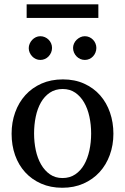

<svg xmlns="http://www.w3.org/2000/svg" viewBox="-20 -865 584 897"><path d="M405.8 -241.2Q405.8 -282.2 397.7 -319.8Q389.6 -357.4 373 -386.2Q356.4 -415 331.5 -432.1Q306.6 -449.2 272.9 -449.2Q238.3 -449.2 212.9 -432.1Q187.5 -415 171.1 -386.2Q154.8 -357.4 147 -319.8Q139.2 -282.2 139.2 -241.2Q139.2 -200.7 147.2 -163.1Q155.3 -125.5 171.9 -96.7Q188.5 -67.9 213.4 -50.5Q238.3 -33.2 272 -33.2Q306.2 -33.2 331.5 -50.3Q356.9 -67.4 373.3 -96.2Q389.6 -125 397.7 -162.6Q405.8 -200.2 405.8 -241.2ZM509.8 -240.2Q509.8 -187 492.9 -140.9Q476.1 -94.7 445.1 -60.8Q414.1 -26.9 369.9 -7.3Q325.7 12.2 271 12.2Q216.3 12.2 172.4 -7.1Q128.4 -26.4 97.7 -60.1Q66.9 -93.8 50.5 -139.9Q34.2 -186 34.2 -240.2Q34.2 -293.5 50.8 -339.8Q67.4 -386.2 98.6 -420.7Q129.9 -455.1 174.1 -474.6Q218.3 -494.1 273.9 -494.1Q329.6 -494.1 373.5 -474.1Q417.5 -454.1 447.8 -419.7Q478 -385.3 493.9 -339.1Q509.8 -293 509.8 -240.2ZM223.1 -641.1Q223.1 -629.9 218.8 -619.6Q214.4 -609.4 207 -601.6Q199.7 -593.8 189.7 -589.4Q179.7 -585 168.5 -585Q157.2 -585 147.5 -589.4Q137.7 -593.8 130.4 -601.6Q123 -609.4 118.7 -619.1Q114.3 -628.9 114.3 -640.1Q114.3 -650.9 118.7 -660.9Q123 -670.9 130.4 -678.7Q137.7 -686.5 147.5 -691.2Q157.2 -695.8 168.5 -695.8Q179.7 -695.8 189.7 -691.4Q199.7 -687 207 -679.7Q214.4 -672.4 218.8 -662.4Q223.1 -652.3 223.1 -641.1ZM430.2 -641.1Q430.2 -629.9 426 -619.6Q421.9 -609.4 414.6 -601.6Q407.2 -593.8 397.5 -589.4Q387.7 -585 376.5 -585Q365.2 -585 355.2 -589.4Q345.2 -593.8 337.6 -601.6Q330.1 -609.4 325.7 -619.6Q321.3 -629.9 321.3 -641.1Q321.3 -651.4 325.7 -661.4Q330.1 -671.4 337.9 -679Q345.7 -686.5 355.5 -691.2Q365.2 -695.8 376.5 -695.8Q387.7 -695.8 397.5 -691.4Q407.2 -687 414.6 -679.4Q421.9 -671.9 426 -661.9Q430.2 -651.9 430.2 -641.1ZM104.5 -781.2V-844.7H439.5V-781.2Z"/></svg>

Font: Charis SIL Viet
Style: Regular
Weight: 400
Foundry: SIL International
Version: Version 5.000